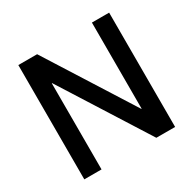

<svg xmlns="http://www.w3.org/2000/svg" viewBox="-160 -896 1069 1062"><g transform="rotate(-30 375.0 -365.0)"><path d="M85 0V-730H205L553 -180H555V-730H665V0H545L197 -550H195V0Z"/></g></svg>

Font: M PLUS 2 Medium
Style: Regular
Weight: 500
Designer: Coji Morishita
Foundry: UNDERFOREST DESIGN
Version: Version 1.001